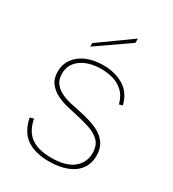

<svg xmlns="http://www.w3.org/2000/svg" viewBox="-172 -790 804 892"><g transform="rotate(30 230.5 -343.5)"><path d="M303 -694V-671L130 -551V-570ZM71 -131Q78 -93 96.5 -66.5Q115 -40 148 -26.5Q181 -13 230 -13Q309 -13 348 -45Q387 -77 387 -127Q387 -169 364.5 -191Q342 -213 306.5 -224.5Q271 -236 233 -244Q211 -249 181 -256Q151 -263 123 -276.5Q95 -290 76 -313.5Q57 -337 57 -376Q57 -415 79 -445Q101 -475 139.5 -491Q178 -507 228 -507Q288 -507 335 -480Q382 -453 398 -390L380 -385Q368 -428 342.5 -450Q317 -472 287 -479.5Q257 -487 229 -487Q162 -487 120.5 -457.5Q79 -428 79 -377Q79 -346 94 -326.5Q109 -307 132.5 -295.5Q156 -284 184 -277.5Q212 -271 238 -266Q267 -260 297 -251Q327 -242 352.5 -227Q378 -212 393.5 -187.5Q409 -163 409 -126Q409 -84 387 -54Q365 -24 324.5 -8.5Q284 7 229 7Q155 7 110 -24Q65 -55 51 -125Z"/></g></svg>

Font: Albert Sans Thin
Style: Regular
Weight: 250
Designer: Andreas Rasmussen
Foundry: a.Foundry
Version: Version 1.025